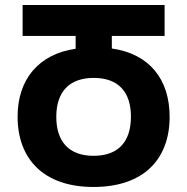

<svg xmlns="http://www.w3.org/2000/svg" viewBox="-20 -734 746 764"><path d="M352 10C553 10 655 -102 655 -269C655 -419 574 -520 425 -541V-591H635V-714H70V-591H281V-540C134 -519 50 -418 50 -270C50 -102 153 10 352 10ZM352 -114C254 -114 204 -171 204 -269C204 -369 256 -424 353 -424C451 -424 501 -368 501 -270C501 -171 452 -114 352 -114Z"/></svg>

Font: Noto Sans Georgian SemiCondensed Bold
Style: Regular
Weight: 700
Width: 4
Designer: Monotype Design Team, Akaki Razmadze
Foundry: Google LLC
Version: Version 2.005